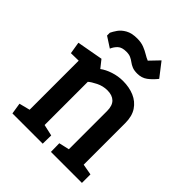

<svg xmlns="http://www.w3.org/2000/svg" viewBox="-193 -806 924 924"><g transform="rotate(45 269.5 -344.0)"><path d="M44 0 35 -57 90 -71V-405L38 -404L28 -465L161 -489L192 -450Q213 -466 245 -476.5Q277 -487 310 -487Q353 -487 387 -472.5Q421 -458 441 -428Q461 -398 461 -351V-68L517 -58V0H306L305 -58L358 -70V-330Q358 -367 340 -384.5Q322 -402 289 -402Q259 -402 232 -388.5Q205 -375 193 -364V-70L251 -57L250 0ZM155 -552 101 -587V-606Q107 -619 119 -636.5Q131 -654 154 -667Q177 -680 214 -680Q241 -680 261 -672Q281 -664 296.5 -654.5Q312 -645 325 -640L371 -688L426 -617Q406 -592 384.5 -576Q363 -560 333 -560Q312 -560 298.5 -565.5Q285 -571 274.5 -579Q264 -587 252 -592.5Q240 -598 222 -598Q192 -598 177.5 -584.5Q163 -571 155 -552Z"/></g></svg>

Font: Kreon Light Medium
Style: Regular
Weight: 500
Version: Version 2.002